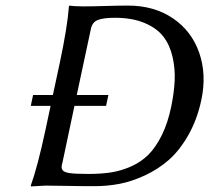

<svg xmlns="http://www.w3.org/2000/svg" viewBox="-20 -668 753 691"><path d="M204.6 -82Q199.2 -66.4 204.1 -57.4Q209 -48.3 229.2 -45.2Q249.5 -42 298.8 -42Q344.2 -42 380.1 -47.6Q416 -53.2 451.9 -69.1Q487.8 -85 514.2 -111.3Q540.5 -137.7 562.3 -181.4Q584 -225.1 596.2 -284.2Q606.4 -333.5 608.6 -376.7Q610.8 -419.9 601.1 -462.9Q591.3 -505.9 568.1 -536.1Q544.9 -566.4 500.5 -585.2Q456.1 -604 393.6 -604Q352.5 -604 332.3 -596.2Q312 -588.4 307.1 -564L256.3 -326.2H370.1L361.8 -287.1H248ZM281.2 -645Q312.5 -645 361.1 -646.5Q409.7 -647.9 440.9 -647.9Q534.7 -647.9 602.3 -602.1Q669.9 -556.2 697 -478Q724.1 -399.9 704.6 -308.1Q689.5 -237.3 657.7 -181.6Q626 -126 587.4 -92.3Q548.8 -58.6 501.2 -36.6Q453.6 -14.6 409.9 -6.3Q366.2 2 320.8 2Q265.1 2 219.7 1Q174.3 0 144 0L91.3 2.9L90.8 0Q115.2 -67.9 143.6 -200.2L162.1 -287.1H90.8L99.1 -326.2H170.4L195.8 -444.8Q223.1 -574.2 228 -645L230.5 -647.9Q247.6 -645 281.2 -645Z"/></svg>

Font: Linux Biolinum O
Style: Italic
Weight: 400
Italic angle: -12°
Designer: Philipp H. Poll
Foundry: Philipp H. Poll
Version: Version 1.1.3